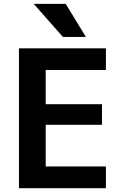

<svg xmlns="http://www.w3.org/2000/svg" viewBox="-20 -983 642 1003"><path d="M308.6 -790 156.2 -962.9H323.2L428.7 -790ZM218.8 -617.2V-438.5H512.7V-331.1H218.8V-113.3H533.2V0H79.1V-730.5H533.2V-617.2Z"/></svg>

Font: Mgen+ 1c bold
Style: Bold
Weight: 700
Designer: [Source Han Sans]
Ryoko NISHIZUKA  (kana & ideographs); Paul D. Hunt (Latin, Greek & Cyrillic); Wenlong ZHANG  (bopomofo
Version: Version 1.059.20150602